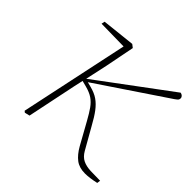

<svg xmlns="http://www.w3.org/2000/svg" viewBox="-129 -614 752 752"><g transform="rotate(45 246.5 -238.0)"><path d="M117 0 96 5 90 0 186 -452 62 -454 65 -468 203 -483 216 -473 192 -351 172 -259 472 -482Q479 -481 483.5 -476.5Q488 -472 488 -467Q488 -461 485.5 -457.5Q483 -454 473 -447L186 -254L205 -249Q233 -242 251 -229.5Q269 -217 284.5 -196.5Q300 -176 318 -143L368 -55Q380 -34 397.5 -25.5Q415 -17 440 -16L493 -15L491 -1Q473 3 458 5Q443 7 431 7Q399 7 378.5 -8.5Q358 -24 341 -54L291 -144Q275 -173 262.5 -190.5Q250 -208 234 -219Q218 -230 191 -237L168 -243L160 -207Q149 -155 138.5 -103.5Q128 -52 117 0Z"/></g></svg>

Font: Source Serif Pro ExtraLight
Style: Italic
Weight: 200
Italic angle: -12°
Designer: Frank Grießhammer
Foundry: Adobe Systems Incorporated
Version: Version 3.001;hotconv 1.0.111;makeotfexe 2.5.65597